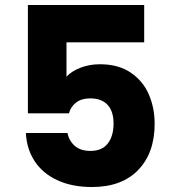

<svg xmlns="http://www.w3.org/2000/svg" viewBox="-20 -751 690 771"><path d="M559 -581H247V-443Q267 -465 303 -479Q339 -493 381 -493Q456 -493 505.5 -459Q555 -425 578 -371Q601 -317 601 -254Q601 -137 535 -68.5Q469 0 349 0Q269 0 210 -27.5Q151 -55 119 -104Q87 -153 84 -217H251Q257 -186 280 -165.5Q303 -145 343 -145Q390 -145 413 -175Q436 -205 436 -255Q436 -304 412 -330Q388 -356 342 -356Q308 -356 286 -339.5Q264 -323 257 -296H92V-731H559Z"/></svg>

Font: IBM-Poppins
Style: Poppins-Bold
Weight: 700
Designer: Mike Abbink, Paul van der Laan, Pieter van Rosmalen, Ben Mitchell, Mark Frömberg
Foundry: Bold Monday
Version: Version 1.1